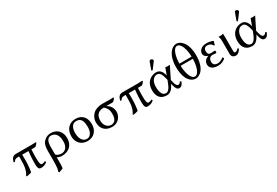

<svg xmlns="http://www.w3.org/2000/svg" viewBox="78 -1927 4903 3394"><g transform="rotate(-30 2529.0 -230.0)"><path d="M136 -361H165C165 -326 165 -266 162 -210C155 -86 122 -35 99 0L107 12C135 8 179 1 207 -11C218 -53 229 -156 229 -242C229 -249 229 -256 229 -264C229 -295 229 -329 228 -361H356C344 -268 338 -130 342 -72C346 -8 367 10 404 10C446 10 492 -3 530 -37L518 -62C496 -50 471 -42 455 -42C430 -42 417 -58 412 -126C408 -192 409 -250 415 -361H454C470 -361 486 -361 501 -364C523 -383 539 -399 551 -423L541 -432C515 -430 490 -429 464 -429H136C73 -429 46 -389 29 -321L52 -313C78 -351 87 -361 136 -361Z M725 207C733 167 733 119 733 61V-17C761 0 787 10 830 10C964 10 1064 -68 1064 -221C1064 -291 1036 -359 984 -399C949 -427 901 -439 852 -439C805 -439 756 -426 714 -383C687 -356 653 -322 653 -184V10C653 134 642 186 629 220L640 238ZM976 -199C976 -92 920 -30 844 -30C799 -30 764 -42 733 -72V-228C733 -374 789 -399 832 -399C868 -399 901 -388 926 -363C957 -332 977 -280 976 -199Z M1141 -205C1141 -85 1220 10 1353 10C1485 10 1565 -83 1565 -214C1565 -350 1492 -439 1357 -439C1226 -439 1141 -347 1141 -205ZM1350 -399C1456 -399 1477 -317 1477 -196C1477 -101 1429 -30 1362 -30C1256 -30 1229 -145 1229 -222C1229 -309 1256 -399 1350 -399Z M2085 -364C2107 -383 2123 -399 2135 -423L2125 -432C2099 -430 2073 -429 2048 -429C2001 -429 1953 -432 1906 -432C1815 -432 1745 -401 1710 -366C1668 -324 1640 -265 1640 -204C1640 -78 1715 10 1853 10C1999 10 2053 -111 2053 -186C2053 -266 2009 -327 1949 -358L1951 -363C1962 -362 2013 -361 2038 -361C2054 -361 2070 -361 2085 -364ZM1860 -29C1761 -29 1723 -120 1723 -188C1723 -283 1762 -361 1891 -361C1909 -347 1921 -335 1933 -318C1959 -285 1969 -249 1969 -185C1969 -83 1924 -29 1860 -29Z M2311 -361H2340C2340 -326 2340 -266 2337 -210C2330 -86 2297 -35 2274 0L2282 12C2310 8 2354 1 2382 -11C2393 -53 2404 -156 2404 -242C2404 -249 2404 -256 2404 -264C2404 -295 2404 -329 2403 -361H2531C2519 -268 2513 -130 2517 -72C2521 -8 2542 10 2579 10C2621 10 2667 -3 2705 -37L2693 -62C2671 -50 2646 -42 2630 -42C2605 -42 2592 -58 2587 -126C2583 -192 2584 -250 2590 -361H2629C2645 -361 2661 -361 2676 -364C2698 -383 2714 -399 2726 -423L2716 -432C2690 -430 2665 -429 2639 -429H2311C2248 -429 2221 -389 2204 -321L2227 -313C2253 -351 2262 -361 2311 -361Z M3163 -191 3283 -434C3270 -434 3254 -429 3239 -429C3224 -429 3206 -434 3191 -434L3139 -294C3139 -294 3121 -439 3004 -439C2913 -439 2784 -380 2784 -196C2784 -72 2842 10 2970 10C3038 10 3084 -31 3134 -130L3143 -91C3159 -23 3185 10 3222 10C3266 10 3291 -16 3313 -79L3286 -88C3269 -58 3258 -51 3233 -51C3210 -51 3190 -80 3177 -133ZM3113 -222 3097 -181C3063 -86 3021 -30 2975 -30C2901 -30 2872 -111 2872 -219C2872 -334 2932 -399 2999 -399C3059 -399 3085 -339 3108 -243ZM3032 -682C3019 -682 3008 -676 3004 -665L2952 -522C2951 -519 2950 -515 2950 -512C2950 -505 2956 -499 2964 -499C2968 -499 2973 -503 2976 -507L3068 -629C3072 -634 3074 -642 3074 -647C3074 -667 3052 -682 3032 -682Z M3356 -344C3356 -72 3474 10 3560 10C3640 10 3770 -70 3770 -344C3770 -609 3646 -698 3566 -698C3468 -698 3356 -584 3356 -344ZM3687 -365H3439C3440 -494 3476 -659 3560 -659C3634 -659 3686 -521 3687 -365ZM3687 -321C3686 -176 3642 -30 3565 -30C3488 -30 3440 -177 3439 -321Z M4028 -399C4067 -399 4104 -381 4130 -335L4143 -336L4166 -408L4164 -411C4133 -427 4079 -439 4029 -439C3910 -439 3871 -362 3871 -322C3871 -272 3901 -248 3950 -229C3859 -199 3852 -131 3852 -108C3852 -56 3884 10 4021 10C4084 10 4138 -19 4171 -50L4155 -82C4116 -55 4079 -30 4032 -30C3972 -30 3940 -57 3940 -111C3940 -167 3968 -207 4024 -207C4033 -207 4077 -201 4085 -201C4104 -201 4105 -215 4105 -227C4105 -239 4105 -252 4086 -252C4081 -252 4026 -247 4025 -247C3982 -247 3951 -255 3951 -324C3951 -390 3997 -399 4028 -399Z M4293 -322V-71C4293 -20 4325 12 4381 12C4424 12 4463 -33 4484 -70L4463 -87C4444 -63 4424 -46 4396 -46C4376 -46 4373 -61 4373 -91V-343C4373 -375 4371 -439 4371 -439C4356 -433 4340 -429 4321 -429C4309 -429 4283 -430 4277 -431L4275 -429C4292 -394 4293 -350 4293 -322Z M4904 -191 5024 -434C5011 -434 4995 -429 4980 -429C4965 -429 4947 -434 4932 -434L4880 -294C4880 -294 4862 -439 4745 -439C4654 -439 4525 -380 4525 -196C4525 -72 4583 10 4711 10C4779 10 4825 -31 4875 -130L4884 -91C4900 -23 4926 10 4963 10C5007 10 5032 -16 5054 -79L5027 -88C5010 -58 4999 -51 4974 -51C4951 -51 4931 -80 4918 -133ZM4854 -222 4838 -181C4804 -86 4762 -30 4716 -30C4642 -30 4613 -111 4613 -219C4613 -334 4673 -399 4740 -399C4800 -399 4826 -339 4849 -243ZM4773 -682C4760 -682 4749 -676 4745 -665L4693 -522C4692 -519 4691 -515 4691 -512C4691 -505 4697 -499 4705 -499C4709 -499 4714 -503 4717 -507L4809 -629C4813 -634 4815 -642 4815 -647C4815 -667 4793 -682 4773 -682Z"/></g></svg>

Font: Libertinus Sans
Style: Regular
Weight: 400
Designer: Philipp H. Poll, Khaled Hosny
Foundry: Caleb Maclennan
Version: Version 7.050;RELEASE